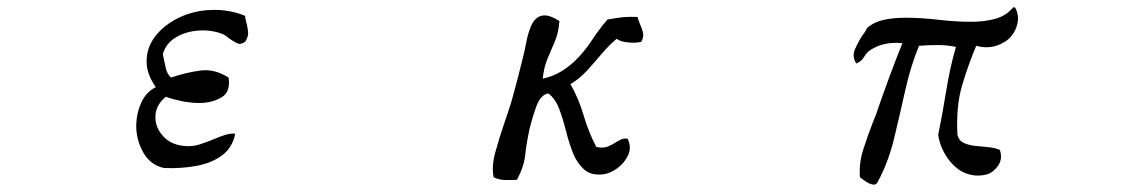

<svg xmlns="http://www.w3.org/2000/svg" viewBox="-20 -518 3040 520"><path d="M644 -405Q632 -396 622 -401Q612 -406 602 -413Q597 -417 591.5 -421Q586 -425 580 -427Q549 -438 515 -435Q481 -432 455 -416Q429 -400 421 -371Q425 -354 428.5 -336Q432 -318 443 -308Q485 -322 523 -327Q561 -332 599 -308Q605 -270 581 -255Q557 -240 522 -239Q497 -239 472.5 -244Q448 -249 429 -256Q399 -231 401 -197Q402 -171 422 -149Q442 -127 476 -123Q499 -120 519.5 -126.5Q540 -133 559 -141Q575 -148 589.5 -152.5Q604 -157 617 -156Q610 -119 582.5 -98Q555 -77 513.5 -69Q472 -61 424 -63Q387 -71 367.5 -106Q348 -141 349 -181Q350 -213 363 -241Q376 -269 402 -282Q377 -317 377 -352Q377 -390 401.5 -421Q426 -452 466.5 -471Q507 -490 553 -491Q600 -493 644 -475Q644 -469 645.5 -464Q647 -459 648 -454Q651 -442 652 -430.5Q653 -419 644 -405Z M1717 -405Q1704 -401 1682 -403Q1660 -405 1650 -413Q1628 -394 1609 -371.5Q1590 -349 1570.5 -327.5Q1551 -306 1525 -290Q1547 -252 1560.5 -206Q1574 -160 1595 -120Q1614 -116 1626 -121Q1638 -126 1647 -132Q1655 -137 1662.5 -140.5Q1670 -144 1680 -142Q1691 -119 1681 -97.5Q1671 -76 1651.5 -62Q1632 -48 1614 -46Q1581 -42 1562 -59Q1543 -76 1532 -103Q1521 -131 1513 -163Q1505 -195 1494.5 -223Q1484 -251 1465 -265Q1444 -261 1433 -231Q1422 -201 1414 -168Q1406 -131 1402.5 -98.5Q1399 -66 1380 -31Q1362 -30 1346.5 -30.5Q1331 -31 1317 -38Q1311 -67 1321 -104Q1331 -141 1345 -182Q1351 -200 1357.5 -219Q1364 -238 1369 -257Q1376 -282 1382.5 -307Q1389 -332 1395 -357Q1401 -380 1405.5 -404Q1410 -428 1418 -447Q1426 -466 1440 -473Q1450 -478 1463 -475.5Q1476 -473 1495 -461Q1493 -430 1483 -406.5Q1473 -383 1463 -359.5Q1453 -336 1450 -305Q1477 -311 1498 -323.5Q1519 -336 1536 -352Q1562 -377 1582 -407.5Q1602 -438 1625 -465Q1629 -466 1636 -467Q1654 -470 1668.5 -471.5Q1683 -473 1707 -472Q1708 -466 1710 -461Q1712 -456 1714 -451Q1719 -440 1721.5 -429Q1724 -418 1717 -405Z M2729 -498Q2740 -478 2736 -456.5Q2732 -435 2718 -419Q2703 -402 2678 -394Q2653 -386 2624 -394Q2602 -342 2585.5 -286Q2569 -230 2573 -153Q2577 -137 2590 -131Q2603 -125 2620 -123Q2637 -121 2655.5 -119.5Q2674 -118 2688 -112Q2696 -87 2683 -69Q2670 -51 2654 -46Q2632 -40 2612 -44Q2592 -48 2576 -59Q2553 -76 2538.5 -102Q2524 -128 2521 -153Q2533 -212 2543 -274Q2553 -336 2569 -391Q2545 -396 2520 -396Q2495 -396 2469 -394Q2446 -338 2431.5 -272.5Q2417 -207 2401.5 -143Q2386 -79 2358 -27Q2354 -17 2345.5 -18Q2337 -19 2328 -24.5Q2319 -30 2313 -35Q2310 -37 2309 -38Q2306 -75 2317.5 -111.5Q2329 -148 2343 -184Q2347 -194 2351 -204Q2355 -214 2358 -224Q2374 -270 2390.5 -314.5Q2407 -359 2424 -401Q2378 -406 2343 -386Q2328 -378 2321 -365Q2314 -352 2299 -346Q2287 -365 2295.5 -384.5Q2304 -404 2315 -421Q2319 -426 2322.5 -431.5Q2326 -437 2328 -442Q2348 -459 2374.5 -464.5Q2401 -470 2432 -470Q2475 -470 2521.5 -464.5Q2568 -459 2611 -459Q2646 -459 2675.5 -467Q2705 -475 2724 -498Z"/></svg>

Font: Yuji Syuku
Style: Regular
Weight: 400
Designer: Kataoka Yuji
Foundry: Kinuta Font Factory
Version: Version 3.002